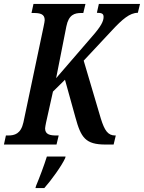

<svg xmlns="http://www.w3.org/2000/svg" viewBox="-38 -734 731 975"><path d="M260 -46H249C216 -46 191 -51 191 -82C191 -88 194 -101 196 -112L231 -269L292 -329L345 -138C373 -35 396 0 498 0H539L550 -46H547C510 -46 493 -71 474 -132L387 -426L530 -579C583 -636 621 -669 662 -669L673 -714H464L454 -669C480 -669 488 -664 488 -648C488 -627 476 -601 430 -549L247 -337L299 -600C311 -660 341 -668 375 -668H385L396 -714H132L122 -668H132C166 -668 189 -663 189 -632C189 -626 187 -617 183 -597L81 -113C68 -54 36 -46 3 -46H-8L-18 0H249ZM142 221H187C222 182 276 107 293 69L295 61H200C186 106 163 167 145 210Z"/></svg>

Font: Noto Serif Condensed Semi
Style: Italic
Weight: 600
Width: 3
Italic angle: -12°
Designer: Monotype Design Team
Foundry: Monotype Imaging Inc.
Version: Version 1.901